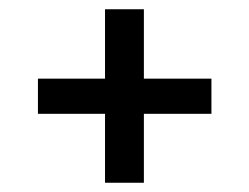

<svg xmlns="http://www.w3.org/2000/svg" viewBox="-20 -539 539 415"><path d="M291 -369H437V-293H291V-144H207V-293H62V-369H207V-519H291Z"/></svg>

Font: FiraGO
Style: Regular
Weight: 400
Designer: bBox Type
Foundry: bBox Type GmbH
Version: Version 1.001;April 20, 2020;FontCreator 12.0.0.2555 64-bit